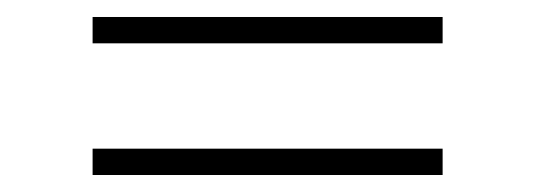

<svg xmlns="http://www.w3.org/2000/svg" viewBox="-20 -451 630 226"><path d="M89 -245V-276H501V-245ZM89 -400V-431H501V-400Z"/></svg>

Font: Aleo ExtraLight
Style: Regular
Weight: 250
Designer: Alessio Laiso
Foundry: Alessio Laiso
Version: Version 2.001;gftools[0.9.29]